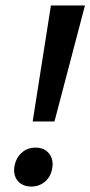

<svg xmlns="http://www.w3.org/2000/svg" viewBox="-20 -678 332 705"><path d="M100 -232 167 -658H292L180 -232ZM95 7Q72 7 56.5 -3.5Q41 -14 35 -32Q29 -50 34 -72Q40 -100 60.5 -118Q81 -136 111 -136Q134 -136 149 -125Q164 -114 170 -96Q176 -78 171 -56Q165 -27 144 -10Q123 7 95 7Z"/></svg>

Font: Ysabeau
Style: Bold Italic
Weight: 700
Italic angle: -12°
Designer: Christian Thalmann (Catharsis Fonts)
Version: Version 2.002